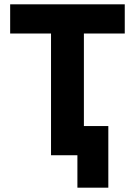

<svg xmlns="http://www.w3.org/2000/svg" viewBox="-20 -718 624 888"><path d="M557 -563H368V-135H481V150H338V0H216V-563H27V-698H557Z"/></svg>

Font: IBM Plex Sans
Style: Regular
Weight: 400
Designer: Mike Abbink, Paul van der Laan, Pieter van Rosmalen
Foundry: Bold Monday
Version: Version 3.201